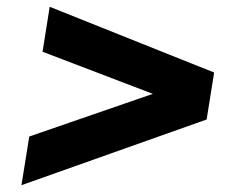

<svg xmlns="http://www.w3.org/2000/svg" viewBox="-20 -569 711 564"><path d="M43 -25 66 -168 512 -322 503 -265 105 -417 126 -549 609 -356 587 -218Z"/></svg>

Font: Nunito Sans 10pt SemiExpanded Black
Style: Italic
Weight: 900
Width: 6
Italic angle: -9°
Designer: Vernon Adams
Foundry: Vernon Adams
Version: Version 3.101;gftools[0.9.27]